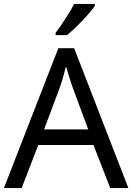

<svg xmlns="http://www.w3.org/2000/svg" viewBox="-20 -964 679 984"><path d="M545 0 459 -221H176L91 0H0L279 -717H360L638 0ZM352 -517Q349 -525 342 -546Q335 -567 328.5 -589.5Q322 -612 318 -624Q313 -604 307.5 -583.5Q302 -563 296.5 -546Q291 -529 287 -517L206 -301H432ZM466 -934Q457 -920 440 -900Q423 -880 402.5 -858.5Q382 -837 361.5 -817.5Q341 -798 323 -784H265V-796Q280 -815 297.5 -841Q315 -867 332 -894.5Q349 -922 360 -944H466Z"/></svg>

Font: Noto Sans Tamil
Style: Regular
Weight: 400
Designer: Jelle Bosma - Monotype Design Team
Foundry: Monotype Imaging Inc.
Version: Version 2.003